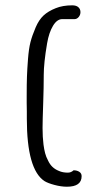

<svg xmlns="http://www.w3.org/2000/svg" viewBox="-20 -686 408 720"><path d="M189 -655.3Q160.6 -644 143.3 -627.9Q126 -611.8 113.8 -583.5Q100.6 -552.7 94.2 -527.8Q87.9 -502.9 85 -464.4Q82 -425.8 81.1 -398.9Q80.1 -372.1 80.1 -324.2V-300.3Q80.1 -281.7 80.6 -268.6V-241.7Q80.6 -49.8 147 -6.8Q159.7 1 184.6 7.6Q209.5 14.2 231 14.2Q286.1 14.2 286.1 -25.4Q286.1 -36.1 277.3 -41.7Q268.6 -47.4 255.9 -47.4Q246.6 -38.6 234.4 -38.6Q215.3 -38.6 201.2 -44.9Q186.5 -50.8 176.8 -60.1Q167 -69.3 160.2 -84Q152.8 -97.7 149.2 -111.6Q145.5 -125.5 143.1 -144Q139.6 -171.9 139.6 -206.1Q139.6 -231 142.1 -302.7Q144 -359.4 144 -398.9V-403.8Q144 -449.7 156.7 -523.9Q163.6 -564 178.7 -589.1Q193.8 -614.3 213.4 -614.3H260.3Q269 -614.7 275.4 -622.6Q281.7 -630.4 281.7 -640.6Q281.7 -651.9 273.9 -658.9Q266.1 -666 251 -666Q215.3 -666 189 -655.3Z"/></svg>

Font: Amatica SC
Style: Bold
Weight: 400
Designer: Vernon Adams, Ben Nathan
Foundry: newtypography
Version: Version 2.000